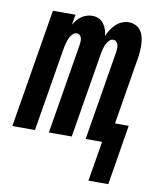

<svg xmlns="http://www.w3.org/2000/svg" viewBox="-96 -591 677 828"><g transform="rotate(10 242.0 -176.5)"><path d="M348 175 377 0H305L370 -395Q371 -403 371 -410.5Q371 -418 369 -425Q367 -432 361.5 -437Q356 -442 348 -442Q340 -442 333.5 -436.5Q327 -431 322.5 -424Q318 -417 315 -409Q312 -401 310 -393.5Q308 -386 306.5 -378Q305 -370 304 -362L244 0H144L209 -395Q210 -403 210.5 -410.5Q211 -418 209 -425Q207 -432 201.5 -437Q196 -442 188 -442Q180 -442 173.5 -436.5Q167 -431 162.5 -424Q158 -417 155 -409Q152 -401 150 -393.5Q148 -386 146 -378Q144 -370 143 -362L83 0H-16L70 -520H169L161 -475Q168 -486 176 -496Q184 -506 195 -513.5Q206 -521 218 -524.5Q230 -528 242 -528Q257 -528 270 -522Q283 -516 291.5 -504.5Q300 -493 304.5 -479.5Q309 -466 310 -451Q316 -466 324.5 -479.5Q333 -493 345 -504.5Q357 -516 372 -522Q387 -528 402 -528Q418 -528 432 -521Q446 -514 454.5 -501.5Q463 -489 466.5 -474Q470 -459 470.5 -443Q471 -427 470 -411Q469 -395 466 -379L418 -88H478L435 175Z"/></g></svg>

Font: Iosevka Curly Semibold
Style: Italic
Weight: 600
Italic angle: -9°
Monospace: yes
Designer: Belleve Invis
Foundry: Belleve Invis
Version: Version 22.1.2; ttfautohint (v1.8.4)